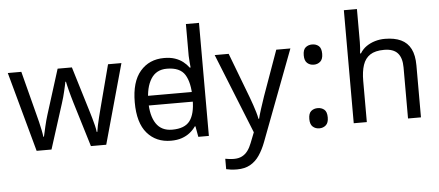

<svg xmlns="http://www.w3.org/2000/svg" viewBox="-60 -903 2943 1286"><g transform="rotate(-5 1411.5 -260.0)"><path d="M431 -303Q425 -324 419 -344.5Q413 -365 408.5 -383.5Q404 -402 400 -418Q396 -434 394 -445H390Q388 -434 384.5 -418Q381 -402 376.5 -383Q372 -364 366.5 -343.5Q361 -323 354 -302L258 -1H158L11 -537H102L176 -251Q184 -222 191 -192.5Q198 -163 203.5 -136.5Q209 -110 211 -91H215Q218 -103 222 -121Q226 -139 230.5 -159Q235 -179 240.5 -199Q246 -219 251 -235L346 -537H442L534 -235Q541 -212 548.5 -186Q556 -160 562 -135.5Q568 -111 570 -92H574Q576 -109 581.5 -134.5Q587 -160 594.5 -190.5Q602 -221 610 -251L685 -537H775L626 -1H523Z M890 -238V-303H1266V-238ZM1061 10Q961 10 901 -59.5Q841 -129 841 -267Q841 -405 901.5 -475.5Q962 -546 1062 -546Q1104 -546 1135 -535.5Q1166 -525 1189 -507Q1212 -489 1228 -467H1234Q1233 -480 1230.5 -505.5Q1228 -531 1228 -546V-760H1316V0H1245L1232 -72H1228Q1212 -49 1189 -30.5Q1166 -12 1134.5 -1Q1103 10 1061 10ZM1075 -63Q1160 -63 1194.5 -109.5Q1229 -156 1229 -250V-266Q1229 -366 1196 -419.5Q1163 -473 1074 -473Q1003 -473 967.5 -416.5Q932 -360 932 -265Q932 -169 967.5 -116Q1003 -63 1075 -63Z M1402 -536H1496L1612 -231Q1622 -204 1630.5 -179Q1639 -154 1646 -130.5Q1653 -107 1657 -85H1661Q1667 -110 1680 -150.5Q1693 -191 1707 -232L1816 -536H1911L1680 74Q1661 124 1635.5 161.5Q1610 199 1573.5 219.5Q1537 240 1485 240Q1461 240 1443 237.5Q1425 235 1412 232V162Q1423 164 1438.5 166Q1454 168 1471 168Q1502 168 1524.5 156.5Q1547 145 1563 123.5Q1579 102 1590 73L1618 2Z M2058 -414Q2032 -414 2014 -430Q1996 -446 1996 -482Q1996 -520 2014 -535Q2032 -550 2058 -550Q2084 -550 2102 -535Q2120 -520 2120 -482Q2120 -446 2102 -430Q2084 -414 2058 -414ZM2058 14Q2032 14 2014 -2Q1996 -18 1996 -54Q1996 -92 2014 -107Q2032 -122 2058 -122Q2084 -122 2102 -107Q2120 -92 2120 -54Q2120 -18 2102 -2Q2084 14 2058 14Z M2378 -537Q2378 -518 2376.5 -498Q2375 -478 2373 -462H2379Q2396 -490 2422 -508Q2448 -526 2480 -535.5Q2512 -545 2546 -545Q2611 -545 2654.5 -524.5Q2698 -504 2720 -461Q2742 -418 2742 -349V0H2655V-343Q2655 -408 2626 -440Q2597 -472 2535 -472Q2475 -472 2441 -449.5Q2407 -427 2392.5 -383.5Q2378 -340 2378 -277V0H2290V-760H2378Z"/></g></svg>

Font: hexugurmukhi05
Style: Book
Weight: 400
Designer: Jelle Bosma - Monotype Design Team
Foundry: Monotype Imaging Inc.
Version: Version 2.003